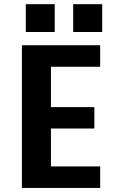

<svg xmlns="http://www.w3.org/2000/svg" viewBox="-20 -922 590 942"><path d="M87.5 0V-700H471.5V-594.5H230V-396.5H443V-291.5H230V-105.5H471.5V0ZM106.5 -901.5H248.5V-765H106.5ZM339 -901.5H481.5V-765H339Z"/></svg>

Font: Trispace SemiCondensed SemiBold
Style: Regular
Weight: 600
Width: 4
Designer: Tyler Finck
Foundry: Etcetera Type Company
Version: Version 1.210; ttfautohint (v1.8.3)